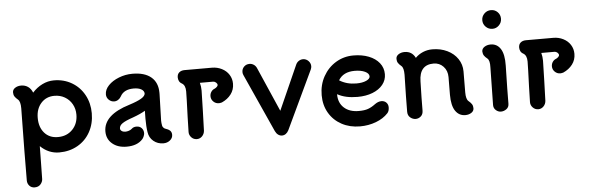

<svg xmlns="http://www.w3.org/2000/svg" viewBox="-60 -995 4586 1493"><g transform="rotate(-5 2233.5 -249.0)"><path d="M648 -253Q648 -172 612.5 -107.5Q577 -43 513.5 -7Q450 29 370 29Q287 29 223 -33L221 105Q219 224 219 224Q218 246 201.5 264.5Q185 283 156 283Q130 283 114.5 265.5Q99 248 99 224Q99 43 105 -339Q105 -392 86 -408Q69 -422 60.5 -435Q52 -448 52 -467Q52 -489 72 -502Q92 -515 119 -515Q149 -515 172 -499.5Q195 -484 208 -452Q242 -490 285.5 -511.5Q329 -533 376 -533Q454 -533 516 -496.5Q578 -460 613 -396Q648 -332 648 -253ZM528 -253Q528 -298 507.5 -334.5Q487 -371 451 -392Q415 -413 370 -413Q306 -413 266 -368.5Q226 -324 226 -253Q226 -180 265 -135.5Q304 -91 370 -91Q440 -91 484 -136.5Q528 -182 528 -253Z M1256 -31Q1256 -6 1234.5 11.5Q1213 29 1183 29Q1138 29 1105.5 2Q1073 -25 1067 -69Q1060 -111 1060 -176Q1060 -215 1061 -236Q1025 -214 964 -192Q905 -172 880.5 -155Q856 -138 856 -116Q856 -103 867.5 -95Q879 -87 896 -87Q908 -87 922.5 -91.5Q937 -96 947 -105Q961 -119 985 -119Q1010 -119 1025 -103Q1040 -87 1040 -63Q1040 -53 1034.5 -39.5Q1029 -26 1022 -18Q980 30 896 30Q827 30 784 -6.5Q741 -43 741 -102Q741 -231 945 -293Q1008 -313 1039 -331.5Q1070 -350 1071 -370Q1070 -391 1048 -403.5Q1026 -416 989 -416Q912 -416 884 -363Q876 -348 861.5 -338.5Q847 -329 831 -329Q806 -329 788 -346.5Q770 -364 770 -389Q770 -426 801 -458.5Q832 -491 883 -511Q934 -531 989 -531Q1084 -531 1135 -488Q1186 -445 1186 -365V-354Q1180 -172 1180 -148Q1180 -132 1184 -110Q1185 -102 1191.5 -94.5Q1198 -87 1203 -85Q1231 -76 1243.5 -64Q1256 -52 1256 -31Z M1762 -386Q1762 -339 1735 -303.5Q1708 -268 1663 -248Q1647 -244 1640 -244Q1615 -244 1597 -261.5Q1579 -279 1579 -304Q1579 -323 1589.5 -338.5Q1600 -354 1617 -360Q1626 -364 1634 -372Q1642 -380 1642 -386Q1642 -397 1631.5 -406Q1621 -415 1609 -415H1506Q1514 -385 1514 -354Q1513 -295 1510 -195Q1507 -95 1505 -41Q1503 -16 1486 1.5Q1469 19 1445 19Q1420 19 1402.5 1Q1385 -17 1385 -41L1388 -159Q1394 -317 1394 -358Q1394 -406 1366 -422Q1351 -430 1344.5 -443.5Q1338 -457 1338 -472Q1338 -497 1354 -510.5Q1370 -524 1396 -524H1609Q1651 -524 1686.5 -506Q1722 -488 1742 -456.5Q1762 -425 1762 -386Z M2380 -468Q2380 -457 2374 -443L2159 12Q2150 30 2136.5 39.5Q2123 49 2107 49Q2091 49 2077 39Q2063 29 2054 10L1849 -444Q1843 -456 1843 -469Q1843 -494 1860 -511Q1877 -528 1903 -528Q1920 -528 1935 -518.5Q1950 -509 1958 -492L2110 -144L2265 -492Q2273 -509 2288 -518.5Q2303 -528 2320 -528Q2345 -528 2362.5 -510Q2380 -492 2380 -468Z M2952 -98Q2952 -68 2937 -52Q2901 -13 2842.5 9Q2784 31 2718 31Q2638 31 2575 -3Q2512 -37 2476.5 -97.5Q2441 -158 2441 -236Q2441 -317 2477.5 -382.5Q2514 -448 2576 -485.5Q2638 -523 2713 -523Q2780 -523 2832.5 -502.5Q2885 -482 2915 -444.5Q2945 -407 2945 -357Q2945 -311 2916 -275Q2887 -239 2835.5 -219Q2784 -199 2718 -199Q2623 -199 2561 -234V-232Q2561 -166 2603.5 -127.5Q2646 -89 2718 -89Q2763 -89 2791 -99Q2819 -109 2848 -131Q2874 -150 2899 -150Q2923 -150 2937.5 -135Q2952 -120 2952 -98ZM2586 -340Q2643 -304 2718 -304Q2765 -304 2795 -317.5Q2825 -331 2825 -350Q2825 -373 2793.5 -388Q2762 -403 2713 -403Q2623 -403 2586 -340Z M3608 -33Q3608 -11 3588 2Q3568 15 3541 15Q3492 15 3463.5 -26.5Q3435 -68 3435 -153L3436 -291Q3436 -341 3405.5 -373.5Q3375 -406 3329 -406Q3218 -406 3216 -277V-278Q3212 -138 3212 -50Q3212 -20 3194 -4.5Q3176 11 3154 11Q3131 11 3111.5 -5Q3092 -21 3092 -50Q3092 -146 3097 -339Q3097 -393 3079 -408Q3062 -422 3053.5 -435Q3045 -448 3045 -467Q3045 -489 3065 -502Q3085 -515 3112 -515Q3170 -515 3196 -462Q3221 -488 3255.5 -502.5Q3290 -517 3329 -517Q3393 -517 3445 -492Q3497 -467 3526.5 -423Q3556 -379 3556 -325Q3556 -233 3555 -161Q3555 -108 3574 -92Q3591 -78 3599.5 -65Q3608 -52 3608 -33Z M3736 -708Q3736 -738 3757.5 -759.5Q3779 -781 3810 -781Q3840 -781 3861 -760Q3882 -739 3882 -708Q3882 -678 3860.5 -656.5Q3839 -635 3810 -635Q3779 -635 3757.5 -656.5Q3736 -678 3736 -708ZM3762 -44 3767 -339Q3769 -392 3750 -408Q3733 -421 3724.5 -434Q3716 -447 3715 -466Q3715 -488 3735.5 -501.5Q3756 -515 3784 -515Q3834 -515 3861.5 -472Q3889 -429 3887 -341Q3882 -134 3882 -44Q3882 -17 3862 -2.5Q3842 12 3819 12Q3798 12 3780 -3.5Q3762 -19 3762 -44Z M4427 -386Q4427 -339 4400 -303.5Q4373 -268 4328 -248Q4312 -244 4305 -244Q4280 -244 4262 -261.5Q4244 -279 4244 -304Q4244 -323 4254.5 -338.5Q4265 -354 4282 -360Q4291 -364 4299 -372Q4307 -380 4307 -386Q4307 -397 4296.5 -406Q4286 -415 4274 -415H4171Q4179 -385 4179 -354Q4178 -295 4175 -195Q4172 -95 4170 -41Q4168 -16 4151 1.5Q4134 19 4110 19Q4085 19 4067.5 1Q4050 -17 4050 -41L4053 -159Q4059 -317 4059 -358Q4059 -406 4031 -422Q4016 -430 4009.5 -443.5Q4003 -457 4003 -472Q4003 -497 4019 -510.5Q4035 -524 4061 -524H4274Q4316 -524 4351.5 -506Q4387 -488 4407 -456.5Q4427 -425 4427 -386Z"/></g></svg>

Font: Tsukimi Rounded
Style: Bold
Weight: 700
Designer: Takashi Funayama
Foundry: Takashi Funayama
Version: Version 1.032; ttfautohint (v1.8.3)